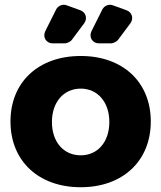

<svg xmlns="http://www.w3.org/2000/svg" viewBox="-20 -780 677 806"><path d="M317 -737 259 -758C243 -764 224 -756 216 -741L170 -649C158 -624 174 -598 201 -598H253C261 -598 277 -606 281 -612L334 -683C348 -703 340 -729 317 -737ZM511 -737 453 -758C437 -764 418 -756 410 -741L364 -649C352 -624 368 -598 395 -598H447C455 -598 471 -606 475 -612L528 -683C542 -703 534 -729 511 -737ZM319 -545C142 -545 24 -436 24 -270C24 -104 142 6 319 6C495 6 613 -104 613 -270C613 -436 495 -545 319 -545ZM319 -408C390 -408 439 -351 439 -268C439 -184 390 -128 319 -128C247 -128 198 -184 198 -268C198 -351 247 -408 319 -408Z"/></svg>

Font: Trueno
Style: RoundBd
Weight: 700
Designer: Julieta Ulanovsky, Jasper
Foundry: Julieta Ulanovsky, Cannot Into Space Fonts
Version: Version 3.001